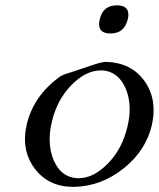

<svg xmlns="http://www.w3.org/2000/svg" viewBox="-20 -704 609 736"><path d="M428.2 -683.6Q471.7 -683.6 472.2 -647.9Q472.2 -639.6 469.7 -629.9Q457 -575.7 403.3 -575.7Q359.9 -575.7 359.9 -611.3Q359.9 -619.6 362.3 -629.9Q374.5 -683.6 428.2 -683.6ZM365.7 -434.1Q308.1 -433.6 252.9 -377Q197.8 -320.3 178.2 -234.9Q170.4 -201.7 170.4 -172.4Q170.4 -170.4 170.4 -168.9Q170.4 -124 187 -86.9Q215.3 -24.4 275.4 -21H282.2Q338.9 -21 394 -77.6Q449.2 -134.3 468.8 -219.7Q477.1 -254.9 477.1 -286.1Q477.1 -331.1 460 -368.2Q431.6 -430.7 371.6 -434.1ZM562 -224.1Q539.1 -126.5 454.1 -58.6Q369.1 9.3 267.1 12.2H259.3Q166 12.2 112.8 -58.1Q75.7 -107.4 75.7 -170.4Q75.7 -196.8 82.5 -225.6V-227.1Q107.9 -334 204.6 -406.7Q215.8 -415.5 235.8 -421.9Q255.9 -427.7 286.6 -438.5Q317.4 -449.2 345.2 -458Q372.6 -466.8 388.2 -466.8H389.6Q483.9 -462.9 533.7 -393.6Q568.8 -344.7 568.8 -282.2Q568.8 -255.9 562.5 -227.1Z"/></svg>

Font: Caudex
Style: Italic
Weight: 400
Italic angle: -13°
Version: Version 1.04